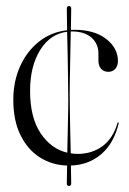

<svg xmlns="http://www.w3.org/2000/svg" viewBox="-20 -539 426 635"><path d="M210.5 -227.5Q210.5 -212 211 -179.5Q211.5 -147 212.2 -107.8Q213 -68.5 214 -32Q225 -30 237 -30Q283.5 -30 318.5 -55.2Q353.5 -80.5 368.5 -132Q369.5 -134.5 371 -134Q373.5 -134 372.5 -131Q356.5 -64.5 314.8 -29Q273 6.5 214.5 8.5Q215 32 215.2 48Q215.5 64 215.5 68Q215.5 76 208 76Q201 76 201 67.5Q201 63.5 201.2 47.8Q201.5 32 202 8.5Q152 7 111.8 -18.5Q71.5 -44 47.8 -92Q24 -140 24 -209.5Q24 -269 46.2 -319Q68.5 -369 108.5 -401Q148.5 -433 202 -439Q201.5 -467 201.2 -486.8Q201 -506.5 201 -510.5Q201 -519 208.5 -519Q215.5 -519 215.5 -510.5Q215.5 -506.5 215.2 -487.2Q215 -468 214.5 -440Q219.5 -440.5 225 -440.5Q292.5 -440.5 331.2 -410.2Q370 -380 370 -337Q370 -321 361.2 -311.2Q352.5 -301.5 338.5 -301.5Q323.5 -301.5 314.5 -311.2Q305.5 -321 305.5 -339V-362Q305.5 -394.5 282.2 -414.8Q259 -435 218 -435Q216 -435 214 -435Q213.5 -398 212.5 -355Q211.5 -312 211 -276.5Q210.5 -241 210.5 -227.5ZM79.5 -238.5Q79.5 -150.5 114.2 -98.5Q149 -46.5 202.5 -34Q203.5 -70 204.2 -109Q205 -148 205.5 -180Q206 -212 205.5 -227.5Q205.5 -241 205 -276.2Q204.5 -311.5 203.8 -354.2Q203 -397 202 -434Q146 -427 112.8 -373.5Q79.5 -320 79.5 -238.5Z"/></svg>

Font: Fraunces 144pt S000 Light
Style: Regular
Weight: 300
Version: Version 1.000; ttfautohint (v1.8.3)